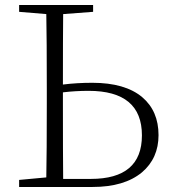

<svg xmlns="http://www.w3.org/2000/svg" viewBox="-20 -743 683 763"><path d="M341 -32Q544 -32 544 -205Q544 -382 332 -382Q280 -382 230 -376V-333Q230 -132 231 -32ZM231 -687Q230 -595 230 -407Q285 -414 347 -414Q477 -414 545 -357Q610 -302 610 -206Q610 -114 544 -58Q474 0 348 0H56V-28L164 -38Q166 -135 166 -333V-390Q166 -589 164 -687L56 -696V-723H350V-696Z"/></svg>

Font: Source Han Serif SC ExtraLight
Style: Regular
Weight: 250
Designer: Ryoko NISHIZUKA  (kana & ideographs); Frank Grießhammer (Latin, Greek & Cyrillic); Wenlong ZHANG  (bopomofo); Sandoll Co
Foundry: Adobe Systems Incorporated
Version: Version 1.001 October 20, 2017